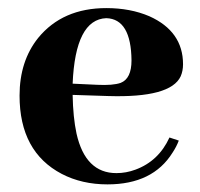

<svg xmlns="http://www.w3.org/2000/svg" viewBox="-20 -455 505 484"><path d="M248 -409.2Q310.5 -407.2 311.5 -302.7Q311.5 -256.8 284.2 -246.1Q264.6 -239.3 225.6 -241.2L163.1 -244.1Q169.9 -406.2 248 -409.2ZM430.7 -100.6 407.2 -108.4Q379.9 -48.8 321.3 -27.3Q297.9 -18.6 273.4 -18.6Q195.3 -18.6 172.9 -118.2Q164.1 -159.2 163.1 -215.8L252.9 -212.9Q410.2 -208 435.5 -262.7Q441.4 -276.4 441.4 -293Q441.4 -376 356.4 -414.1Q308.6 -434.6 248 -434.6Q137.7 -434.6 76.2 -359.4Q29.3 -300.8 29.3 -213.9Q29.3 -72.3 135.7 -16.6Q186.5 9.8 251 9.8Q365.2 9.8 415 -70.3Q424.8 -85 430.7 -100.6Z"/></svg>

Font: Abhaya Libre ExtraBold
Style: Regular
Weight: 800
Designer: Pushpananda Ekanayake, Sol Matas, Pathum Egodawatta
Foundry: Mooniak
Version: Version 1.050 ; ttfautohint (v1.6)